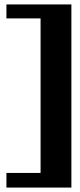

<svg xmlns="http://www.w3.org/2000/svg" viewBox="-20 -725 363 866"><path d="M9 55H163V-642H9V-705H302V121H9Z"/></svg>

Font: Taviraj ExtraBold
Style: Regular
Weight: 800
Designer: Katatrad Team
Foundry: CadsonDemak
Version: Version 1.001